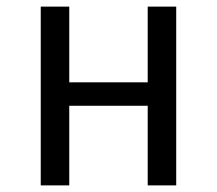

<svg xmlns="http://www.w3.org/2000/svg" viewBox="-20 -560 655 580"><path d="M512.3 0H426.2V-240.5H189.2V0H103.1V-540H189.2V-311.3H426.2V-540H512.3Z"/></svg>

Font: Fira Code Fixed
Style: Regular
Weight: 400
Monospace: yes
Designer: Carrois Corporate, Edenspiekermann AG, Nikita Prokopov
Foundry: Carrois Corporate, Edenspiekermann AG, Nikita Prokopov
Version: Version 5.002